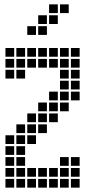

<svg xmlns="http://www.w3.org/2000/svg" viewBox="-20 -865 440 880"><path d="M5 -645V-605H45V-645ZM5 -595V-555H45V-595ZM5 -545V-505H45V-545ZM55 -645V-605H95V-645ZM55 -595V-555H95V-595ZM55 -545V-505H95V-545ZM105 -645V-605H145V-645ZM155 -645V-605H195V-645ZM155 -595V-555H195V-595ZM105 -595V-555H145V-595ZM205 -645V-605H245V-645ZM255 -645V-605H295V-645ZM305 -645V-605H345V-645ZM305 -595V-555H345V-595ZM255 -595V-555H295V-595ZM205 -595V-555H245V-595ZM305 -545V-505H345V-545ZM305 -495V-455H345V-495ZM305 -445V-405H345V-445ZM255 -445V-405H295V-445ZM255 -495V-455H295V-495ZM255 -545V-505H295V-545ZM5 -45V-5H45V-45ZM5 -95V-55H45V-95ZM5 -145V-105H45V-145ZM5 -195V-155H45V-195ZM5 -245V-205H45V-245ZM55 -295V-255H95V-295ZM105 -345V-305H145V-345ZM155 -395V-355H195V-395ZM205 -445V-405H245V-445ZM55 -45V-5H95V-45ZM105 -45V-5H145V-45ZM155 -45V-5H195V-45ZM205 -45V-5H245V-45ZM255 -45V-5H295V-45ZM305 -45V-5H345V-45ZM305 -95V-55H345V-95ZM305 -145V-105H345V-145ZM255 -145V-105H295V-145ZM255 -95V-55H295V-95ZM205 -95V-55H245V-95ZM155 -95V-55H195V-95ZM105 -95V-55H145V-95ZM55 -95V-55H95V-95ZM55 -145V-105H95V-145ZM55 -195V-155H95V-195ZM55 -245V-205H95V-245ZM105 -295V-255H145V-295ZM155 -345V-305H195V-345ZM205 -395V-355H245V-395ZM255 -395V-355H295V-395ZM205 -345V-305H245V-345ZM155 -295V-255H195V-295ZM105 -245V-205H145V-245ZM105 -745V-705H145V-745ZM155 -795V-755H195V-795ZM205 -845V-805H245V-845ZM255 -845V-805H295V-845ZM205 -795V-755H245V-795ZM155 -745V-705H195V-745Z"/></svg>

Font: Nose Transport 13 Square
Style: Regular
Weight: 400
Designer: Nico Rohrbach
Foundry: Nose
Version: Version 1.400;Glyphs 3.2.3 (3260)